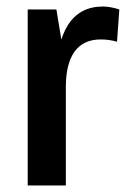

<svg xmlns="http://www.w3.org/2000/svg" viewBox="-20 -569 386 589"><path d="M65 -540H153L182 -364V0H65ZM152 -324Q152 -434 188 -491.5Q224 -549 296 -549Q308 -549 321 -546.5Q334 -544 346 -540L339 -441Q315 -448 289 -448Q236 -448 209 -411Q182 -374 182 -302Z"/></svg>

Font: Pathway Extreme Condensed SemiBold
Style: Regular
Weight: 600
Width: 3
Version: Version 1.001;gftools[0.9.26]